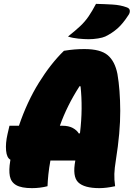

<svg xmlns="http://www.w3.org/2000/svg" viewBox="-20 -964 692 994"><path d="M226 0Q207 5 186.5 7.5Q166 10 146 10Q91 10 64 -5.5Q37 -21 31 -52Q25 -83 33 -131Q34 -134 34 -137Q15 -147 11.5 -184.5Q8 -222 19 -270L29 -313H78Q120 -437 181.5 -536Q243 -635 311 -701Q341 -706 366 -708Q391 -710 417 -710Q500 -710 537.5 -678.5Q575 -647 588 -581Q602 -500 602.5 -390Q603 -280 580 -136Q573 -93 572 -64Q571 -35 576 0Q553 5 532.5 7.5Q512 10 495 10Q416 10 385 -20Q354 -50 370 -133H241Q234 -95 230.5 -61.5Q227 -28 226 0ZM303 -313Q335 -313 356.5 -301.5Q378 -290 388 -273L394 -274Q402 -340 402.5 -401Q403 -462 397 -517L392 -518Q359 -467 333.5 -415.5Q308 -364 290 -313ZM477 -944Q521 -943 562.5 -940.5Q604 -938 636 -926Q651 -921 652 -909Q653 -897 645 -886Q616 -841 588 -816.5Q560 -792 525 -775Q512 -769 487.5 -765Q463 -761 439 -761Q417 -761 386 -764Q355 -767 332 -775Q370 -805 395 -828.5Q420 -852 438.5 -879Q457 -906 477 -944Z"/></svg>

Font: Recursive Sn Csl St XBk
Style: Italic
Weight: 1000
Italic angle: -15°
Version: Version 1.085;hotconv 1.1.0;makeotfexe 2.6.0; ttfautohint (v